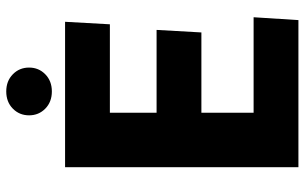

<svg xmlns="http://www.w3.org/2000/svg" viewBox="-196 -755 951 599"><g transform="rotate(-90 279.5 -455.5)"><path d="M57.3 -728H511L503.2 -588.2H227.3V-442.5H485.7L477.8 -302.7H227.3V-139.8H525.2L516.3 0H57.3ZM293.7 -769.2Q261 -769.2 240.1 -789.7Q219.2 -810.2 219.2 -840.3Q219.2 -870.5 240.1 -891Q261 -911.5 293.7 -911.5Q326.3 -911.5 347.2 -891Q368.2 -870.5 368.2 -840.3Q368.2 -810.2 347.2 -789.7Q326.3 -769.2 293.7 -769.2Z"/></g></svg>

Font: Murecho Thin
Style: Regular
Weight: 100
Designer: Neil Summerour
Foundry: Positype
Version: Version 1.010